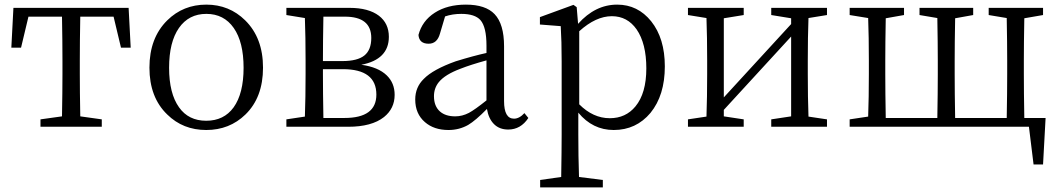

<svg xmlns="http://www.w3.org/2000/svg" viewBox="-20 -548 4578 830"><path d="M155 0V-32L248 -45Q250 -155 250 -228V-286Q250 -366 248 -476H103L71 -342H29L38 -514H536L545 -342H503L471 -476H327Q325 -366 325 -286V-228Q325 -155 327 -45L420 -32V0Z M703 -53Q626 -127 626 -255.5Q626 -384 703 -460Q772 -528 872 -528Q971 -528 1040 -460Q1117 -384 1117 -255.5Q1117 -127 1041 -53Q972 14 871.5 14Q771 14 703 -53ZM754 -84Q795 -26 871.5 -26Q948 -26 990 -84Q1033 -144 1033 -255Q1033 -366 990.5 -427Q948 -488 872 -488Q796 -488 753.5 -427Q711 -366 711 -255Q711 -144 754 -84Z M1218 0V-32L1298 -44Q1301 -127 1301 -228V-286Q1301 -388 1298 -470L1218 -483V-514H1491Q1573 -514 1618 -480Q1661 -447 1661 -389Q1661 -291 1542 -268Q1615 -258 1652 -222Q1686 -189 1686 -138Q1686 -79 1640 -42Q1587 0 1485 0ZM1378 -38H1469Q1607 -38 1607 -139Q1607 -249 1462 -249H1376V-228Q1376 -150 1378 -38ZM1376 -284H1460Q1525 -284 1555 -308Q1585 -332 1585 -384Q1585 -476 1471 -476H1378Q1376 -370 1376 -284Z M1919 14Q1856 14 1817 -20Q1775 -56 1775 -118Q1775 -171 1812 -207Q1852 -248 1950 -283Q2028 -307 2083 -319V-351Q2083 -431 2057 -461Q2033 -488 1974 -488Q1936 -488 1904 -477L1882 -403Q1870 -359 1833 -359Q1792 -359 1789 -397Q1805 -458 1859.5 -493Q1914 -528 1994 -528Q2079 -528 2118 -487Q2159 -444 2159 -348V-111Q2159 -35 2202 -35Q2225 -35 2247 -59L2264 -38Q2231 12 2177 12Q2139 12 2115.5 -11.5Q2092 -35 2085 -77Q2036 -27 2004 -8Q1965 14 1919 14ZM1948 -45Q1978 -45 2007 -60Q2033 -74 2083 -114V-287Q2014 -268 1971 -251Q1904 -226 1877 -193Q1856 -167 1856 -132Q1856 -89 1882 -66Q1906 -45 1948 -45Z M2315 262V230L2406 217Q2408 97 2408 34V-282Q2408 -372 2404 -435L2314 -442V-474L2459 -527L2473 -517L2479 -445Q2553 -528 2648 -528Q2737 -528 2795 -456Q2854 -382 2854 -261Q2854 -136 2792 -60Q2730 14 2633 14Q2542 14 2480 -61V32Q2480 126 2483 217L2586 230V262ZM2616 -37Q2685 -37 2727 -88Q2774 -145 2774 -252.5Q2774 -360 2732 -421Q2692 -478 2625 -478Q2556 -478 2484 -413V-97Q2544 -37 2616 -37Z M2954 0V-32L3034 -44Q3037 -128 3037 -228V-286Q3037 -388 3034 -470L2954 -483V-514H3195V-483L3109 -469V-127L3400 -444V-469L3314 -483V-514H3555V-483L3475 -470Q3472 -388 3472 -286V-228Q3472 -128 3475 -44L3555 -32V0H3314V-32L3400 -45V-390L3109 -73V-45L3195 -32V0Z M4448 163 4428 0H3653V-32L3733 -44Q3736 -127 3736 -228V-286Q3736 -388 3733 -470L3653 -483V-514H3888V-483L3809 -469Q3807 -359 3807 -286V-228Q3807 -150 3809 -38H4032Q4034 -150 4034 -228V-286Q4034 -360 4032 -470L3955 -483V-514H4187V-483L4109 -469Q4107 -359 4107 -286V-228Q4107 -150 4109 -38H4332Q4334 -150 4334 -228V-286Q4334 -360 4332 -470L4254 -483V-514H4489V-483L4408 -469Q4406 -359 4406 -286V-228Q4406 -150 4408 -38H4500L4489 163Z"/></svg>

Font: Cactus Classical Serif
Style: Regular
Weight: 400
Designer: Henry Chan (via Glyphwiki)、田海東、宇文滿月
Foundry: Moonlit Owen
Version: Version 1.000